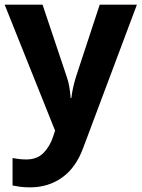

<svg xmlns="http://www.w3.org/2000/svg" viewBox="-20 -566 609 826"><path d="M0 -546H163L266 -239Q274 -217 278 -193.5Q282 -170 284 -144H287Q290 -170 295.5 -193.5Q301 -217 308 -239L409 -546H569L338 70Q307 155 247.5 197.5Q188 240 110 240Q85 240 66.5 237.5Q48 235 34 232V114Q45 116 60.5 118Q76 120 93 120Q140 120 167.5 91.5Q195 63 208 23L217 -4Z"/></svg>

Font: Noto Sans IKEA
Style: Bold
Weight: 600
Designer: Monotype Design Team
Foundry: Monotype Imaging Inc.
Version: Version 2.001